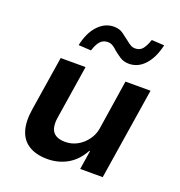

<svg xmlns="http://www.w3.org/2000/svg" viewBox="-136 -862 922 986"><g transform="rotate(20 325.5 -369.0)"><path d="M230 10Q170 10 130 -14Q90 -38 75 -85.5Q60 -133 71 -203L118 -501H254L208 -208Q203 -177 208.5 -153Q214 -129 233.5 -116.5Q253 -104 286 -104Q322 -104 352.5 -121Q383 -138 404 -167Q425 -196 430 -229L472 -501H609L530 0H407L423 -103H419Q388 -46 339 -18Q290 10 230 10ZM251 -591 182 -595Q197 -666 234.5 -706Q272 -746 321 -746Q351 -746 371 -731.5Q391 -717 409 -703Q421 -693 433 -685.5Q445 -678 460 -678Q486 -678 500.5 -696.5Q515 -715 526 -748L595 -744Q579 -673 542.5 -633Q506 -593 457 -593Q428 -593 407.5 -606.5Q387 -620 370 -634Q358 -646 345.5 -653.5Q333 -661 318 -661Q293 -661 277 -643Q261 -625 251 -591Z"/></g></svg>

Font: Nunito Sans 7pt
Style: Bold Italic
Weight: 700
Italic angle: -9°
Version: Version 3.101;gftools[0.9.27]